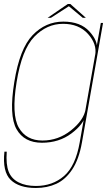

<svg xmlns="http://www.w3.org/2000/svg" viewBox="-34 -706 559 955"><path d="M144.5 229Q201 229 246.5 208Q292 187 325.2 137Q358.5 87 373.5 3L478.5 -592H467.5L445 -465L362.5 2Q342 119.5 284.8 169.2Q227.5 219 144.5 219Q94 219 58.8 201.2Q23.5 183.5 9.2 148Q-5 112.5 -0.5 48.5H-12Q-22.5 148 19 188.5Q60.5 229 144.5 229ZM174.5 4Q259.5 4 321.2 -42.2Q383 -88.5 391 -134.5L392 -163Q382.5 -108 319.2 -57.5Q256 -7 177 -7Q96.5 -7 59.5 -71.2Q22.5 -135.5 48.5 -297Q74.5 -459.5 136.8 -523.5Q199 -587.5 279.5 -587.5Q358.5 -587.5 403.8 -537.2Q449 -487 439.5 -432L447.5 -458Q455 -501 410.5 -549.8Q366 -598.5 281 -598.5Q193 -598.5 128.2 -531.2Q63.5 -464 37 -297Q10 -131 48.2 -63.5Q86.5 4 174.5 4ZM203 -617.5H219.5L308.5 -675L377.5 -617.5H393L316 -686H303Z"/></svg>

Font: Anybody UltraCondensed Thin Thin
Style: Italic
Weight: 250
Italic angle: -10°
Version: Version 1.111